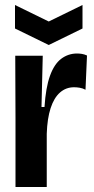

<svg xmlns="http://www.w3.org/2000/svg" viewBox="-20 -748 378 768"><path d="M42 0V-276L41 -525H151L146 -320H158Q163 -398 180 -445Q197 -492 225 -513Q253 -534 288 -534Q297 -534 307 -532.5Q317 -531 328 -526L322 -389Q311 -395 299 -397Q287 -399 276 -399Q244 -399 220 -378Q196 -357 182.5 -315.5Q169 -274 167 -213V0ZM40 -728 175 -662 310 -728V-634L175 -568L40 -634Z"/></svg>

Font: Bricolage Grotesque 72pt SemiCondensed SemiBold
Style: Regular
Weight: 600
Width: 4
Designer: Mathieu Triay
Foundry: Atelier Triay
Version: Version 1.001;gftools[0.9.33.dev8+g029e19f]